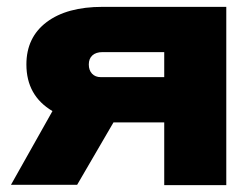

<svg xmlns="http://www.w3.org/2000/svg" viewBox="-20 -540 704 560"><path d="M459 -183H311L205 -1H12L133 -216Q57 -261 57 -352Q57 -431 116 -475.5Q175 -520 279 -520H640V0H459ZM274 -315H459V-388H279Q260 -388 249.5 -378.5Q239 -369 239 -352Q239 -335 248.5 -325Q258 -315 274 -315Z"/></svg>

Font: Non Bureau Extended
Style: Bold
Weight: 700
Width: 7
Designer: Jona Saucedo
Foundry: Non Foundry
Version: Version 1.000; ttfautohint (v1.8.4)